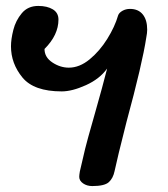

<svg xmlns="http://www.w3.org/2000/svg" viewBox="-20 -588 566 647"><path d="M418 -558Q446 -558 461 -539.5Q476 -521 476 -488Q476 -477 473 -462Q460 -375 406 -176Q375 -54 366 -11Q361 13 346.5 26Q332 39 291 39Q273 39 260 30Q247 21 247 8Q247 2 249 -10L267 -87Q271 -105 301 -210Q325 -294 341 -357Q316 -322 269.5 -301Q223 -280 188 -280Q94 -280 55.5 -327Q17 -374 17 -432Q17 -456 25 -487.5Q33 -519 53.5 -543.5Q74 -568 109 -568Q139 -568 158 -556.5Q177 -545 177 -522Q177 -470 130 -423Q130 -395 156.5 -377.5Q183 -360 212 -360Q248 -360 282 -388Q316 -416 341.5 -457Q367 -498 378 -536Q381 -545 392.5 -551.5Q404 -558 418 -558Z"/></svg>

Font: Sriracha
Style: Regular
Weight: 400
Designer: Suppakit Chalermlarp
Version: Version 1.002g